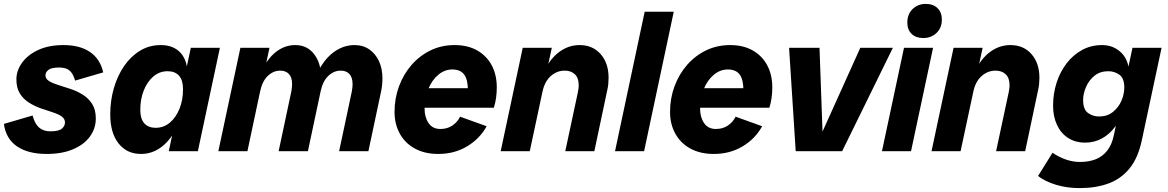

<svg xmlns="http://www.w3.org/2000/svg" viewBox="-41 -775 5985 984"><path d="M198 14Q103 14 46 -25Q-11 -64 -21 -140L126 -183Q137 -141 159 -121.5Q181 -102 217 -102Q261 -102 276.5 -116Q292 -130 292 -147Q292 -167 274 -179Q256 -191 227.5 -200Q199 -209 167.5 -220Q136 -231 107.5 -249Q79 -267 61 -295.5Q43 -324 43 -368Q43 -413 72 -453.5Q101 -494 155 -519Q209 -544 284 -544Q369 -544 421 -508Q473 -472 488 -404L344 -362Q334 -397 316 -413Q298 -429 262 -429Q223 -429 207.5 -417Q192 -405 192 -389Q192 -371 210.5 -359.5Q229 -348 258.5 -339Q288 -330 321 -319Q354 -308 383.5 -289.5Q413 -271 431.5 -242Q450 -213 450 -167Q450 -117 420 -75.5Q390 -34 333.5 -10Q277 14 198 14Z M682 14Q609 14 566.5 -40Q524 -94 524 -189Q524 -259 542.5 -323Q561 -387 595 -436.5Q629 -486 676.5 -515Q724 -544 783 -544Q849 -544 885.5 -503Q922 -462 920 -385L898 -226Q874 -111 816 -48.5Q758 14 682 14ZM757 -120Q798 -120 829.5 -146.5Q861 -173 879 -218Q897 -263 897 -318Q897 -364 876.5 -387Q856 -410 818 -410Q777 -410 745.5 -383.5Q714 -357 696 -312Q678 -267 678 -212Q678 -166 698.5 -143Q719 -120 757 -120ZM824 0 855 -147 900 -265 907 -391 937 -530H1086L973 0Z M1078 0 1191 -530H1340L1307 -375L1266 -306Q1282 -382 1312 -435Q1342 -488 1383 -516Q1424 -544 1472 -544Q1534 -544 1570 -496Q1606 -448 1604 -374L1555 -306Q1571 -382 1604 -435Q1637 -488 1681.5 -516Q1726 -544 1776 -544Q1820 -544 1852 -521.5Q1884 -499 1901.5 -461Q1919 -423 1919 -374Q1919 -338 1912 -306L1847 0H1697L1762 -306Q1764 -317 1765 -326Q1766 -335 1766 -343Q1766 -378 1750 -395.5Q1734 -413 1705 -413Q1670 -413 1641.5 -386Q1613 -359 1602 -306L1537 0H1387L1452 -306Q1454 -317 1455 -326.5Q1456 -336 1456 -344Q1456 -378 1440 -395.5Q1424 -413 1395 -413Q1360 -413 1331.5 -386Q1303 -359 1292 -306L1227 0Z M2205 14Q2136 14 2085.5 -13.5Q2035 -41 2008 -90Q1981 -139 1981 -201Q1981 -271 2004 -333Q2027 -395 2068.5 -442.5Q2110 -490 2166 -517Q2222 -544 2289 -544Q2357 -544 2405.5 -516Q2454 -488 2479.5 -439.5Q2505 -391 2505 -327Q2505 -301 2501.5 -274.5Q2498 -248 2490 -223H2065L2087 -323H2403L2353 -265Q2355 -276 2356 -288Q2357 -300 2357 -312Q2357 -368 2337.5 -393.5Q2318 -419 2277 -419Q2238 -419 2205.5 -392Q2173 -365 2154 -319Q2135 -273 2135 -218Q2135 -174 2155.5 -144Q2176 -114 2216 -114Q2252 -114 2278 -132Q2304 -150 2317 -177L2453 -128Q2418 -64 2353 -25Q2288 14 2205 14Z M2525 0 2638 -530H2787L2746 -340L2713 -304Q2729 -381 2760.5 -434.5Q2792 -488 2835.5 -516Q2879 -544 2929 -544Q2997 -544 3037.5 -497.5Q3078 -451 3078 -377Q3078 -361 3076.5 -345Q3075 -329 3071 -312L3005 0H2856L2921 -304Q2923 -315 2924 -323Q2925 -331 2925 -338Q2925 -375 2905.5 -394Q2886 -413 2853 -413Q2813 -413 2781.5 -385Q2750 -357 2739 -304L2674 0Z M3111 0 3263 -715H3412L3260 0Z M3617 14Q3548 14 3497.5 -13.5Q3447 -41 3420 -90Q3393 -139 3393 -201Q3393 -271 3416 -333Q3439 -395 3480.5 -442.5Q3522 -490 3578 -517Q3634 -544 3701 -544Q3769 -544 3817.5 -516Q3866 -488 3891.5 -439.5Q3917 -391 3917 -327Q3917 -301 3913.5 -274.5Q3910 -248 3902 -223H3477L3499 -323H3815L3765 -265Q3767 -276 3768 -288Q3769 -300 3769 -312Q3769 -368 3749.5 -393.5Q3730 -419 3689 -419Q3650 -419 3617.5 -392Q3585 -365 3566 -319Q3547 -273 3547 -218Q3547 -174 3567.5 -144Q3588 -114 3628 -114Q3664 -114 3690 -132Q3716 -150 3729 -177L3865 -128Q3830 -64 3765 -25Q3700 14 3617 14Z M4129 0 4368 -530H4535L4275 0ZM4037 0 4003 -530H4159L4178 0Z M4691 -580Q4653 -580 4631 -601.5Q4609 -623 4609 -659Q4609 -703 4636.5 -729Q4664 -755 4703 -755Q4742 -755 4764 -733Q4786 -711 4786 -675Q4786 -632 4758.5 -606Q4731 -580 4691 -580ZM4479 0 4592 -530H4741L4628 0Z M4733 0 4846 -530H4995L4954 -340L4921 -304Q4937 -381 4968.5 -434.5Q5000 -488 5043.5 -516Q5087 -544 5137 -544Q5205 -544 5245.5 -497.5Q5286 -451 5286 -377Q5286 -361 5284.5 -345Q5283 -329 5279 -312L5213 0H5064L5129 -304Q5131 -315 5132 -323Q5133 -331 5133 -338Q5133 -375 5113.5 -394Q5094 -413 5061 -413Q5021 -413 4989.5 -385Q4958 -357 4947 -304L4882 0Z M5492 189Q5427 189 5371 172Q5315 155 5279 127L5353 8Q5386 30 5421.5 42.5Q5457 55 5494 55Q5540 55 5575 41Q5610 27 5633.5 -3Q5657 -33 5667 -80L5684 -160L5722 -265L5736 -404L5763 -530H5912L5811 -57Q5792 34 5748 88Q5704 142 5639.5 165.5Q5575 189 5492 189ZM5521 -44Q5470 -44 5433 -68Q5396 -92 5376 -135Q5356 -178 5356 -234Q5356 -295 5374 -351Q5392 -407 5425.5 -450.5Q5459 -494 5505 -519Q5551 -544 5607 -544Q5667 -544 5707.5 -503Q5748 -462 5746 -385L5721 -226Q5705 -168 5675.5 -127.5Q5646 -87 5606.5 -65.5Q5567 -44 5521 -44ZM5592 -178Q5634 -178 5663 -201.5Q5692 -225 5706.5 -259Q5721 -293 5721 -326Q5721 -374 5696 -392Q5671 -410 5639 -410Q5597 -410 5568.5 -387Q5540 -364 5525 -329.5Q5510 -295 5510 -262Q5510 -214 5535 -196Q5560 -178 5592 -178Z"/></svg>

Font: Radio Canada Big
Style: Bold Italic
Weight: 700
Italic angle: -12°
Designer: Étienne Aubert Bonn
Foundry: Coppers and Brasses
Version: Version 1.001